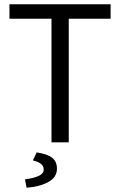

<svg xmlns="http://www.w3.org/2000/svg" viewBox="-20 -676 570 912"><path d="M24.9 -586.9V-655.8H505.4V-586.9H306.6V0H224.6V-586.9ZM106.4 215.8 98.6 175.8Q141.1 170.4 164.3 159.4Q187.5 148.4 187.5 129.9Q187.5 111.8 173.8 101.8Q160.2 91.8 136.2 85.9L154.3 47.9Q205.1 55.7 227.8 73.5Q250.5 91.3 250.5 125Q250.5 166 209.7 188.5Q168.9 210.9 106.4 215.8Z"/></svg>

Font: Varta
Style: Regular
Weight: 400
Designer: Joana Correia, Viktoriya Grabowska, Eben Sorkin
Foundry: Sorkin Type
Version: Version 1.002; ttfautohint (v1.3) -l 8 -r 24 -G 200 -x 12 -H